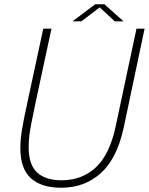

<svg xmlns="http://www.w3.org/2000/svg" viewBox="-20 -872 698 901"><path d="M561 -275.5Q530 -129.5 453.8 -60.2Q377.5 9 268 9Q173 9 124.2 -36.2Q75.5 -81.5 75.5 -176Q75.5 -218 83.2 -264Q91 -310 107 -384L183 -737.5H221.5L146 -386Q135.5 -334.5 128.2 -299.2Q121 -264 117.8 -236.5Q114.5 -209 114.5 -181Q114.5 -99 154.2 -62.5Q194 -26 269.5 -26Q364.5 -26 429.8 -86.5Q495 -147 523 -280L620.5 -737.5H658.5ZM320.5 -772 426.5 -852H470L559.5 -772H518.5L441.5 -843.5H456L362 -772Z"/></svg>

Font: Epilogue ExtraLight
Style: Italic
Weight: 250
Italic angle: -12°
Designer: Tyler Finck
Foundry: Etcetera Type Co
Version: Version 2.112